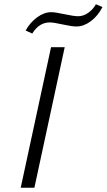

<svg xmlns="http://www.w3.org/2000/svg" viewBox="-20 -879 500 899"><path d="M131 -722 100 -736Q121 -774 154 -798Q187 -822 220 -822Q238 -822 282 -812.5Q326 -803 346 -803Q370 -803 392.5 -818.5Q415 -834 429 -859L460 -846Q438 -804 405 -779.5Q372 -755 338 -755Q316 -755 273.5 -764.5Q231 -774 213 -774Q163 -774 131 -722ZM77 0 219 -658H283L141 0Z"/></svg>

Font: EauTest Semilight
Style: Italic
Weight: 300
Italic angle: -12°
Designer: Christian Thalmann (Catharsis Fonts)
Version: Version 0.001;PS 000.001;hotconv 1.0.88;makeotf.lib2.5.64775